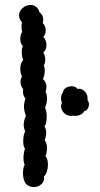

<svg xmlns="http://www.w3.org/2000/svg" viewBox="-20 -757 406 777"><path d="M174 -91Q174 -76 169.5 -62.5Q165 -49 158 -43Q161 -24 148 -12Q135 0 117 0Q105 0 94 -6Q83 -12 78 -26Q73 -40 73 -56Q73 -78 80 -91Q75 -100 75 -117Q75 -136 81 -156Q74 -164 74 -185Q74 -212 82 -225Q76 -239 76 -252Q76 -270 85 -288Q77 -309 77 -326Q77 -340 83 -358Q73 -369 73 -386Q73 -393 74 -396Q63 -409 63 -426Q63 -437 69 -447Q62 -463 62 -478Q62 -502 74 -514Q68 -528 68 -548Q68 -564 73 -571Q68 -574 65 -582Q62 -590 62 -600Q62 -617 70 -628Q67 -636 67 -649Q67 -659 69 -667Q57 -679 57 -695Q57 -712 71.5 -724.5Q86 -737 104 -737Q116 -737 126 -729.5Q136 -722 140 -707Q155 -697 155 -676Q155 -672 153 -664Q165 -652 165 -633Q165 -617 155 -608Q160 -604 164 -594.5Q168 -585 168 -574Q168 -556 155 -544Q163 -533 163 -517Q163 -501 157 -491Q161 -487 161 -471Q161 -462 159 -452Q157 -442 153 -438Q168 -425 168 -405Q168 -394 164 -386Q170 -377 170 -359Q170 -336 162 -322Q169 -308 169 -285Q169 -257 160 -245Q167 -235 167 -220Q167 -207 161 -189Q170 -179 170 -158Q170 -140 164 -125Q174 -114 174 -91ZM227 -358Q227 -366 229 -373Q231 -380 235 -383Q235 -394 246 -401Q257 -408 270 -408Q286 -408 294 -397Q310 -401 323.5 -386.5Q337 -372 334 -352Q340 -345 340 -335Q340 -325 334.5 -316.5Q329 -308 320 -307Q318 -299 307 -293.5Q296 -288 285 -288Q279 -288 276 -289Q273 -288 266 -288Q251 -288 239 -300Q227 -312 227 -327Q227 -336 231 -341Q227 -348 227 -358Z"/></svg>

Font: Pangolin
Style: Regular
Weight: 400
Designer: Kevin Burke
Foundry: Google, Inc.
Version: Version 1.101